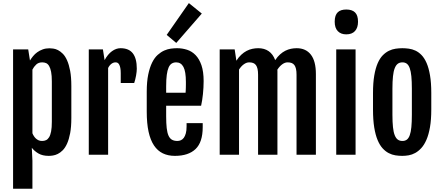

<svg xmlns="http://www.w3.org/2000/svg" viewBox="-20 -988 2820 1226"><path d="M187 38.1 183.1 -44.4C194.2 -30.1 208.4 -17.9 225.8 -7.8C243.2 2.3 265 7.3 291 7.3C298.5 7.3 307.3 6.6 317.4 5.1C327.5 3.7 337.9 0.3 348.6 -4.9C359.4 -10.1 370 -17.9 380.4 -28.3C390.8 -38.7 400.1 -52.9 408.2 -70.8C416.3 -88.7 422.9 -111 428 -137.7C433 -164.4 435.5 -196.8 435.5 -234.9V-438.5C435.5 -476.6 433 -509 428 -535.6C422.9 -562.3 416.4 -584.6 408.4 -602.5C400.5 -620.4 391.4 -634.5 381.1 -644.8C370.8 -655 360.6 -662.8 350.3 -668C340.1 -673.2 330.2 -676.4 320.6 -677.7C311 -679 302.7 -679.7 295.9 -679.7C279.9 -679.7 265.5 -677.3 252.7 -672.6C239.8 -667.9 228.3 -661.9 218 -654.5C207.8 -647.2 198.8 -638.8 191.2 -629.4C183.5 -620 176.9 -610.7 171.4 -601.6L160.2 -672.4H63.5V217.3H187ZM187 -137.2V-543.5C193.2 -555.8 201.3 -566.7 211.2 -575.9C221.1 -585.2 233.9 -589.8 249.5 -589.8C258.6 -589.8 266.9 -588.2 274.4 -585C281.9 -581.7 288.3 -575.5 293.7 -566.4C299.1 -557.3 303.3 -544.8 306.4 -529.1C309.5 -513.3 311 -492.8 311 -467.8V-210.4C311 -185.4 309.5 -164.9 306.4 -148.9C303.3 -133 299 -120.5 293.5 -111.6C287.9 -102.6 281.4 -96.4 273.9 -93C266.4 -89.6 258.1 -87.9 249 -87.9C240.6 -87.9 233.2 -89.3 226.8 -92C220.5 -94.8 214.8 -98.5 209.7 -103C204.7 -107.6 200.3 -112.8 196.5 -118.7C192.8 -124.5 189.6 -130.7 187 -137.2Z M546.9 -672.4V0H670.4V-553.7C675.9 -565.1 682.9 -574 691.2 -580.3C699.5 -586.7 708.5 -589.8 718.3 -589.8C722.8 -589.8 727.1 -588.8 731 -586.7C734.9 -584.6 738.3 -580.8 741.2 -575.4C744.1 -570.1 746.5 -563 748.3 -554.2C750.1 -545.4 751 -534.2 751 -520.5V-458H836.9C839.2 -464.8 841.4 -472.4 843.5 -480.7C845.6 -489 847.4 -497.3 848.9 -505.6C850.3 -513.9 851.5 -521.9 852.3 -529.5C853.1 -537.2 853.5 -543.8 853.5 -549.3C853.5 -592.9 845.1 -625.7 828.1 -647.5C811.2 -669.3 785 -680.2 749.5 -680.2C731 -680.2 712.8 -673.8 695.1 -661.1C677.3 -648.4 661.6 -629.4 647.9 -604L637.2 -672.4Z M1096.7 7.3C1154.3 7.3 1198.3 -7.2 1228.8 -36.4C1259.2 -65.5 1274.4 -112 1274.4 -175.8V-201.7H1171.4V-180.7C1171.4 -163.1 1169.8 -148.4 1166.5 -136.5C1163.2 -124.6 1158.9 -115.1 1153.6 -107.9C1148.2 -100.7 1141.9 -95.6 1134.8 -92.5C1127.6 -89.4 1120.3 -87.9 1112.8 -87.9C1098.8 -87.9 1087.2 -90.6 1077.9 -95.9C1068.6 -101.3 1061.3 -110.1 1055.9 -122.3C1050.5 -134.5 1046.7 -150.6 1044.4 -170.7C1042.2 -190.7 1041 -215.3 1041 -244.6V-313H1264.2C1266.4 -323.7 1268.6 -335.4 1270.8 -348.1C1272.9 -360.8 1274.6 -373.9 1275.9 -387.5C1277.2 -401 1278.2 -414.7 1279.1 -428.7C1279.9 -442.7 1280.3 -456.5 1280.3 -470.2C1280.3 -510.6 1275.6 -544.3 1266.4 -571.3C1257.1 -598.3 1244.6 -619.9 1229 -636C1213.4 -652.1 1195.3 -663.5 1174.8 -670.2C1154.3 -676.8 1133 -680.2 1110.8 -680.2C1098.8 -680.2 1085.7 -679.3 1071.5 -677.5C1057.4 -675.7 1043.1 -671.6 1028.8 -665.3C1014.5 -658.9 1000.6 -649.7 987.1 -637.7C973.6 -625.7 961.7 -609.3 951.4 -588.6C941.2 -568 932.9 -542.4 926.5 -512C920.2 -481.5 917 -445 917 -402.3V-275.4C917 -225.3 920.9 -182.4 928.7 -146.7C936.5 -111.1 948.1 -81.9 963.4 -59.1C978.7 -36.3 997.5 -19.5 1019.8 -8.8C1042.1 2 1067.7 7.3 1096.7 7.3ZM1165 -396H1041V-437C1041 -466 1042.3 -490.2 1044.9 -509.8C1047.5 -529.3 1051.4 -545 1056.6 -556.9C1061.8 -568.8 1068.5 -577.2 1076.7 -582.3C1084.8 -587.3 1094.2 -589.8 1105 -589.8C1125.5 -589.8 1141 -580.1 1151.4 -560.5C1161.8 -541 1167 -509.1 1167 -464.8V-448.5C1167 -442.1 1166.9 -435.7 1166.7 -429.2C1166.6 -422.7 1166.3 -416.4 1166 -410.4C1165.7 -404.4 1165.4 -399.6 1165 -396ZM1044.4 -765.1 1105.5 -713.9 1268.6 -901.4 1186 -968.3Z M1382.8 -672.4V0H1506.3V-543.9C1515.5 -558.3 1525.7 -569.5 1537.1 -577.6C1548.5 -585.8 1559.7 -589.8 1570.8 -589.8C1580.9 -589.8 1589.5 -588.5 1596.7 -585.7C1603.8 -582.9 1609.7 -578.5 1614.3 -572.3C1618.8 -566.1 1622.2 -557.9 1624.5 -547.9C1626.8 -537.8 1627.9 -525.4 1627.9 -510.7V0H1751.5V-525.4V-534.2C1751.5 -537.1 1751.3 -540 1751 -543C1760.4 -557.6 1770.8 -569.1 1782.2 -577.4C1793.6 -585.7 1805 -589.8 1816.4 -589.8C1826.5 -589.8 1835.1 -588.5 1842.3 -585.7C1849.4 -582.9 1855.3 -578.5 1859.9 -572.3C1864.4 -566.1 1867.8 -557.9 1870.1 -547.9C1872.4 -537.8 1873.5 -525.4 1873.5 -510.7V0H1997.1V-515.1C1997.1 -570.1 1986.4 -611.4 1965.1 -638.9C1943.8 -666.4 1913.6 -680.2 1874.5 -680.2C1862.1 -680.2 1849.9 -679 1837.9 -676.5C1825.8 -674.1 1814 -669.9 1802.2 -664.1C1790.5 -658.2 1779.2 -650.4 1768.3 -640.6C1757.4 -630.9 1747.1 -618.7 1737.3 -604C1727.9 -629.4 1714 -648.4 1695.8 -661.1C1677.6 -673.8 1655.3 -680.2 1628.9 -680.2C1616.5 -680.2 1604.1 -678.9 1591.6 -676.3C1579 -673.7 1566.8 -669.3 1554.9 -663.1C1543.1 -656.9 1531.6 -648.7 1520.5 -638.4C1509.4 -628.2 1499 -615.4 1489.3 -600.1V-600.6L1478.5 -672.4Z M2190.9 -768.6C2215.3 -768.6 2234 -775.6 2246.8 -789.8C2259.7 -804 2266.1 -823.7 2266.1 -849.1C2266.1 -876.5 2259.8 -896.3 2247.1 -908.7C2234.4 -921.1 2215.8 -927.2 2191.4 -927.2C2179.7 -927.2 2169.3 -925.9 2160.2 -923.1C2151 -920.3 2143.3 -915.9 2137 -909.9C2130.6 -903.9 2125.7 -895.9 2122.3 -886C2118.9 -876.1 2117.2 -863.8 2117.2 -849.1C2117.2 -822.8 2123.8 -802.7 2137 -789.1C2150.1 -775.4 2168.1 -768.6 2190.9 -768.6ZM2127 -672.4V0H2250.5V-672.4Z M2548.8 7.3C2561.8 7.3 2575.4 6.1 2589.6 3.7C2603.8 1.2 2617.7 -3.7 2631.3 -11.2C2645 -18.7 2658 -29.2 2670.4 -42.7C2682.8 -56.2 2693.7 -73.9 2703.1 -95.7C2712.6 -117.5 2720.1 -144.2 2725.6 -175.8C2731.1 -207.4 2733.9 -245 2733.9 -288.6V-394C2733.9 -438 2731.2 -475.7 2725.8 -507.1C2720.5 -538.5 2713.1 -564.8 2703.9 -585.9C2694.6 -607.1 2683.8 -623.9 2671.6 -636.5C2659.4 -649 2646.5 -658.4 2632.8 -664.8C2619.1 -671.1 2605.1 -675.3 2590.8 -677.2C2576.5 -679.2 2562.7 -680.2 2549.3 -680.2C2535.3 -680.2 2521 -679.1 2506.3 -677C2491.7 -674.9 2477.5 -670.5 2463.6 -663.8C2449.8 -657.1 2436.7 -647.5 2424.3 -635C2411.9 -622.5 2401.1 -605.6 2391.8 -584.5C2382.6 -563.3 2375.2 -537.2 2369.9 -506.1C2364.5 -475 2361.8 -437.7 2361.8 -394V-288.6C2361.8 -244.3 2364.4 -206.2 2369.6 -174.3C2374.8 -142.4 2382 -115.6 2391.1 -93.8C2400.2 -71.9 2410.9 -54.4 2423.1 -41C2435.3 -27.7 2448.3 -17.4 2462.2 -10.3C2476 -3.1 2490.3 1.6 2505.1 3.9C2519.9 6.2 2534.5 7.3 2548.8 7.3ZM2549.8 -87.9C2538.1 -87.9 2528.2 -90.7 2520.3 -96.4C2512.3 -102.1 2505.7 -111.5 2500.5 -124.5C2495.3 -137.5 2491.5 -154.7 2489.3 -176C2487 -197.3 2485.8 -223.8 2485.8 -255.4V-420.9C2485.8 -452.5 2487 -479 2489.3 -500.5C2491.5 -522 2495.3 -539.3 2500.5 -552.5C2505.7 -565.7 2512.3 -575.2 2520.3 -581.1C2528.2 -586.9 2538.1 -589.8 2549.8 -589.8C2560.9 -589.8 2570.2 -586.9 2577.9 -581.1C2585.5 -575.2 2591.7 -565.7 2596.4 -552.5C2601.2 -539.3 2604.6 -522 2606.7 -500.5C2608.8 -479 2609.9 -452.5 2609.9 -420.9V-255.4C2609.9 -223.8 2608.8 -197.3 2606.7 -176C2604.6 -154.7 2601.2 -137.5 2596.4 -124.5C2591.7 -111.5 2585.5 -102.1 2577.9 -96.4C2570.2 -90.7 2560.9 -87.9 2549.8 -87.9Z"/></svg>

Font: Fjalla One
Style: Regular
Weight: 400
Designer: Irina Smirnova
Foundry: Irina Smirnova
Version: Version 1.001